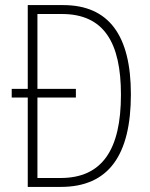

<svg xmlns="http://www.w3.org/2000/svg" viewBox="-20 -827 590 754"><path d="M228 -807H89V-478H26V-444H89V-93H219C406 -93 494 -217 494 -457C494 -687 408 -807 228 -807ZM223 -772C388 -772 455 -660 455 -455C455 -239 381 -128 218 -128H127V-444H278V-478H127V-772Z"/></svg>

Font: Noto Sans Telugu UI Condensed ExtraLight
Style: Regular
Weight: 200
Width: 3
Designer: Jelle Bosma - Monotype Design Team
Foundry: Monotype Imaging Inc.
Version: Version 2.005